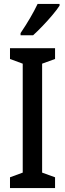

<svg xmlns="http://www.w3.org/2000/svg" viewBox="-20 -960 332 980"><path d="M261 0H31V-55L96 -79V-635L31 -659V-714H261V-659L195 -635V-79L261 -55ZM284 -931Q271 -911 247 -882.5Q223 -854 196.5 -826.5Q170 -799 149 -780H85V-791Q139 -871 172 -940H284Z"/></svg>

Font: Noto Sans Kannada ExtraCondensed Medium
Style: Regular
Weight: 500
Width: 2
Designer: Jelle Bosma - Monotype Design Team
Foundry: Monotype Imaging Inc.
Version: Version 2.005; ttfautohint (v1.8.4.7-5d5b)